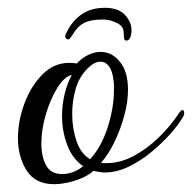

<svg xmlns="http://www.w3.org/2000/svg" viewBox="-20 -459 492 492"><path d="M249 -439Q283 -439 300 -421Q317 -403 317 -381Q317 -370 313.5 -362.5Q310 -355 304 -355Q299 -355 298 -360.5Q297 -366 297 -375Q297 -392 279 -400.5Q261 -409 244 -409Q213 -409 196 -400.5Q179 -392 168 -373Q165 -369 161.5 -363.5Q158 -358 155 -358Q151 -358 148.5 -361.5Q146 -365 148 -370Q161 -401 186 -420Q211 -439 249 -439ZM119 13Q70 13 48 -22.5Q26 -58 26 -105Q26 -149 42.5 -193.5Q59 -238 88.5 -268Q118 -298 158 -298Q160 -298 167 -297.5Q174 -297 176 -296Q206 -326 238 -326Q267 -326 287.5 -300.5Q308 -275 308 -229Q308 -197 298 -161Q288 -125 272.5 -93.5Q257 -62 239 -42Q243 -41 246 -41Q249 -41 253 -41Q288 -41 322 -59Q356 -77 386.5 -106.5Q417 -136 440 -171Q445 -177 447 -177Q452 -177 452 -170Q452 -163 448 -158Q438 -140 417 -116.5Q396 -93 368.5 -70Q341 -47 310 -32Q279 -17 248 -17Q241 -17 233.5 -18.5Q226 -20 219 -21Q203 -6 173 3.5Q143 13 119 13ZM211 -51Q240 -83 256 -133Q272 -183 272 -229Q272 -235 272 -241Q272 -247 271 -252Q268 -278 259 -289.5Q250 -301 238 -301Q220 -301 200.5 -279.5Q181 -258 173 -228Q165 -199 165 -167Q165 -130 176 -97.5Q187 -65 211 -51ZM139 -13Q168 -13 193 -33Q165 -53 152 -88Q139 -123 139 -162Q139 -190 145.5 -217.5Q152 -245 164 -267Q145 -263 127 -234Q109 -205 97.5 -166Q86 -127 86 -91Q86 -58 98 -35.5Q110 -13 139 -13Z"/></svg>

Font: Gwendolyn
Style: Bold
Weight: 700
Designer: Robert E. Leuschke
Foundry: Robert E. Leuschke
Version: Version 1.010; ttfautohint (v1.8.3)